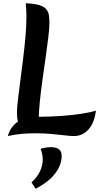

<svg xmlns="http://www.w3.org/2000/svg" viewBox="-20 -822 608 1177"><path d="M219 -30 112 -31Q96 -51 90 -74.5Q84 -98 84 -129Q84 -160 90 -211.5Q96 -263 104.5 -327Q113 -391 121.5 -460Q130 -529 136 -596Q142 -663 142 -720Q142 -741 141 -762Q140 -783 138 -802Q190 -800 219.5 -791Q249 -782 262.5 -766.5Q276 -751 279.5 -730.5Q283 -710 283 -684Q283 -652 276.5 -596Q270 -540 260 -471Q250 -402 240 -330Q230 -258 223.5 -192.5Q217 -127 217 -78Q217 -65 217.5 -53Q218 -41 219 -30ZM28 12Q31 0 40 -19.5Q49 -39 68.5 -59Q88 -79 122 -92.5Q156 -106 209 -106Q282 -106 351.5 -111Q421 -116 478 -124.5Q535 -133 568 -144Q559 -69 522.5 -28.5Q486 12 433 12Q410 12 374.5 7.5Q339 3 293.5 -1Q248 -5 195 -5Q156 -5 114 -1.5Q72 2 28 12ZM229 90Q242 86 260 83Q278 80 294 80Q310 80 324.5 84.5Q339 89 348.5 100.5Q358 112 358 134Q358 189 318 241.5Q278 294 198 335L173 296Q207 266 224.5 229.5Q242 193 242 155Q242 139 238.5 122.5Q235 106 229 90Z"/></svg>

Font: Merienda
Style: Bold
Weight: 700
Designer: Eduardo Rodriguez Tunni
Foundry: Eduardo Rodriguez Tunni
Version: Version 2.001